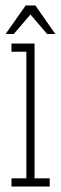

<svg xmlns="http://www.w3.org/2000/svg" viewBox="-22 -683 222 703"><path d="M20 0V-30H74.5V-493.5H20V-523.5H104.5V-30H160V0ZM-1.5 -558.5 72 -663H107.5L180.5 -558.5H150.5L89.5 -630L28.5 -558.5Z"/></svg>

Font: Imbue Thin 10pt Thin
Style: Regular
Weight: 250
Version: Version 1.102